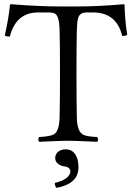

<svg xmlns="http://www.w3.org/2000/svg" viewBox="-20 -676 637 922"><path d="M294.9 41Q339.4 41 353 92.3Q356.9 108.9 356.9 127Q356.9 197.8 274.4 220.7Q262.7 224.1 251 226.1Q243.2 217.3 243.2 202.1Q302.2 189 315.4 158.7Q317.4 153.3 317.9 148.9Q317.9 127.4 292 123.5Q289.1 123 287.1 123Q246.6 113.8 245.1 84Q245.1 54.7 275.9 43.9Q285.2 41 294.9 41ZM266.1 -536.1Q264.2 -599.1 243.7 -610.8Q233.4 -615.7 217.8 -616.2H159.2Q56.6 -614.3 26.9 -500Q14.6 -500 4.4 -504.4L2.9 -504.9Q22 -589.4 27.8 -652.8Q29.3 -654.8 32.2 -655.8Q171.4 -645 265.1 -645H351.1Q450.2 -645 575.2 -655.8Q576.7 -654.3 578.1 -652.8Q579.6 -582.5 590.8 -507.8Q578.6 -502.9 566.9 -502.9Q540.5 -615.2 428.2 -616.2H396Q363.8 -616.2 355.5 -590.8Q350.1 -573.2 349.1 -536.1Q347.2 -471.7 347.2 -319.8Q347.2 -190.4 349.1 -108.9Q350.6 -43.9 379.9 -28.8Q397.9 -20 446.8 -18.1Q455.1 -6.3 446.8 4.9Q425.3 4.4 388.2 2.4Q338.9 0 308.1 0Q276.9 0 226.1 2.4Q188.5 4.4 168 4.9Q159.7 -6.8 168 -18.1Q228.5 -20.5 245.1 -35.6Q264.2 -54.7 266.1 -108.9Q268.1 -192.9 268.1 -320.8Q268.1 -465.3 266.1 -536.1Z"/></svg>

Font: Linux Libertine Display O
Style: Regular
Weight: 400
Designer: Philipp H. Poll
Foundry: Philipp H. Poll
Version: Version 5.0.9